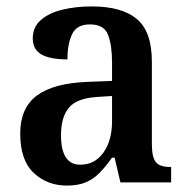

<svg xmlns="http://www.w3.org/2000/svg" viewBox="-20 -568 586 598"><path d="M188 10Q127 10 85 -29.5Q43 -69 43 -152Q43 -232 95 -270.5Q147 -309 252 -313L329 -316V-373Q329 -427 316.5 -459.5Q304 -492 260 -492Q219 -492 204.5 -461.5Q190 -431 190 -383Q136 -383 109 -398.5Q82 -414 82 -448Q82 -483 106.5 -505Q131 -527 173 -537.5Q215 -548 266 -548Q359 -548 406 -509Q453 -470 453 -376V-119Q453 -78 465.5 -63Q478 -48 509 -48H513V0H355L337 -77H329Q309 -49 290.5 -30Q272 -11 248 -0.5Q224 10 188 10ZM230 -55Q275 -55 302 -92.5Q329 -130 329 -191V-269L282 -266Q219 -262 194.5 -232.5Q170 -203 170 -147Q170 -55 230 -55Z"/></svg>

Font: Noto Serif Bengali SemiCondensed SemiBold
Style: Regular
Weight: 600
Width: 4
Designer: Juan Bruce, Universal Thirst, Indian Type Foundry and the Monotype Design Team.
Foundry: Monotype Imaging Inc.
Version: Version 2.003; ttfautohint (v1.8.4.7-5d5b)